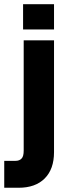

<svg xmlns="http://www.w3.org/2000/svg" viewBox="-63 -720 324 906"><path d="M191.9 -700.2V-581.1H45.9V-700.2ZM8.8 39.1Q29.3 39.1 39.1 27.8Q48.8 18.1 48.8 -9.8V-529.8H191.9V-2Q191.9 78.1 147.9 122.1Q104 166 24.9 166H-43V39.1Z"/></svg>

Font: D-DIN-PRO Heavy
Style: Bold
Weight: 900
Designer: Charles Nix
Foundry: CyberFei
Version: Version 1.000;hotconv 1.0.109;makeotfexe 2.5.65596